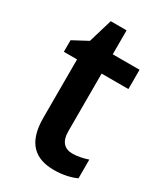

<svg xmlns="http://www.w3.org/2000/svg" viewBox="-171 -735 707 819"><g transform="rotate(30 183.0 -325.5)"><path d="M266 -90C227 -90 204 -114 204 -163V-448H336V-543H204V-661H126L91 -544L18 -505V-448H83V-160C83 -34 143 10 233 10C276 10 315 1 342 -12V-104C318 -96 292 -90 266 -90Z"/></g></svg>

Font: Noto Sans Devanagari UI SemiCondensed SemiBold
Style: Regular
Weight: 600
Width: 4
Designer: Jelle Bosma - Monotype Design Team
Foundry: Monotype Imaging Inc.
Version: Version 2.004